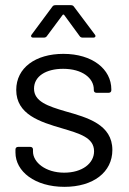

<svg xmlns="http://www.w3.org/2000/svg" viewBox="-20 -720 499 745"><path d="M109 -574H149C154 -574 159 -575 162 -580L223 -662C224 -664 228 -664 229 -662L289 -580C292 -575 297 -574 302 -574H342C350 -574 353 -580 348 -586L267 -694C264 -699 259 -700 254 -700H196C191 -700 186 -699 183 -694L103 -586C98 -580 101 -574 109 -574ZM230 5C342 5 416 -52 416 -138C416 -237 319 -264 234 -288C166 -308 112 -326 112 -376C112 -424 158 -453 225 -453C299 -453 344 -417 344 -373V-370C344 -364 348 -360 354 -360H402C408 -360 412 -364 412 -370V-373C412 -452 338 -511 226 -511C118 -511 43 -457 43 -371C43 -276 135 -247 221 -222C287 -202 345 -187 345 -133C345 -86 299 -50 229 -50C157 -50 108 -90 108 -132V-140C108 -146 104 -150 98 -150H50C44 -150 40 -146 40 -140V-128C40 -55 115 5 230 5Z"/></svg>

Font: Elastic
Style: elastic
Weight: 400
Designer: Jeremy Tribby
Foundry: Tribby Type
Version: Version 1.422;hotconv 1.0.109;makeotfexe 2.5.65596